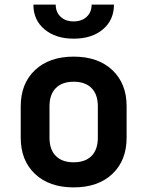

<svg xmlns="http://www.w3.org/2000/svg" viewBox="-20 -805 640 834"><path d="M300 9Q194 9 132 -49.5Q70 -108 70 -207V-343Q70 -442 132 -500.5Q194 -559 300 -559Q406 -559 468 -500.5Q530 -442 530 -344V-207Q530 -108 468 -49.5Q406 9 300 9ZM300 -100Q350 -100 377.5 -127.5Q405 -155 405 -207V-343Q405 -395 377.5 -422.5Q350 -450 300 -450Q250 -450 222.5 -422.5Q195 -395 195 -343V-207Q195 -155 222.5 -127.5Q250 -100 300 -100ZM300 -637Q222 -637 173.5 -677.5Q125 -718 125 -785H222Q222 -752 243.5 -732Q265 -712 300 -712Q335 -712 356.5 -732Q378 -752 378 -785H475Q475 -718 427 -677.5Q379 -637 300 -637Z"/></svg>

Font: Tiny
Style: Bold
Weight: 700
Monospace: yes
Designer: Philipp Nurullin, Konstantin Bulenkov
Foundry: JetBrains
Version: Version 2.251; ttfautohint (v1.8.4.7-5d5b)